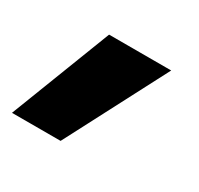

<svg xmlns="http://www.w3.org/2000/svg" viewBox="-79 -219 446 431"><g transform="rotate(30 143.5 -3.5)"><path d="M119 127H-7L94 -134H255Z"/></g></svg>

Font: Hind Colombo
Style: Bold
Weight: 700
Designer: Jyotish Sonowal, Aditi Pimprikar
Foundry: Indian Type Foundry
Version: Version 1.000;PS 1.0;hotconv 1.0.86;makeotf.lib2.5.63406; tt